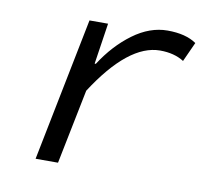

<svg xmlns="http://www.w3.org/2000/svg" viewBox="-62 -569 724 641"><g transform="rotate(10 300.0 -249.0)"><path d="M97 0 194 -486H257L236 -347H240Q283 -414 340 -456Q397 -498 457 -498Q519 -498 555 -473L525 -407Q492 -428 444 -428Q337 -428 224 -253L173 0Z"/></g></svg>

Font: TypoPRO Source Code Pro
Style: Italic
Weight: 400
Italic angle: -11°
Monospace: yes
Designer: Paul D. Hunt, Teo Tuominen
Foundry: Adobe Systems Incorporated
Version: Version 1.030;PS 1.0;hotconv 1.0.84;makeotf.lib2.5.63406